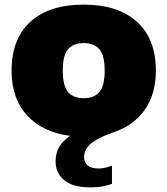

<svg xmlns="http://www.w3.org/2000/svg" viewBox="-20 -579 722 829"><path d="M371 230Q295 230 257.5 199.2Q220 168.5 220 117.5Q220 84 235 56.8Q250 29.5 283 7.5Q165.5 -7 97.8 -79.8Q30 -152.5 30 -274Q30 -411 111.2 -485Q192.5 -559 341.5 -559Q490 -559 571.5 -484.8Q653 -410.5 653 -274.5Q653 -173 605.2 -105.2Q557.5 -37.5 473.5 -9Q419.5 10 391.2 27.8Q363 45.5 353 63Q343 80.5 343 99Q343 121.5 358.2 135Q373.5 148.5 404.5 148.5Q416.5 148.5 431.5 145.8Q446.5 143 463.5 136V215Q444 221.5 422.8 225.8Q401.5 230 371 230ZM341.5 -155Q386 -155 409 -181.5Q432 -208 432 -274Q432 -340.5 408.8 -366.8Q385.5 -393 341.5 -393Q297 -393 274 -366.8Q251 -340.5 251 -274.5Q251 -208.5 273.8 -181.8Q296.5 -155 341.5 -155Z"/></svg>

Font: Encode Sans SmExp Black
Style: Regular
Weight: 900
Width: 6
Designer: Multiple Designers
Foundry: Impallari Type
Version: Version 3.002; ttfautohint (v1.8.3) -l 8 -r 50 -G 200 -x 14 